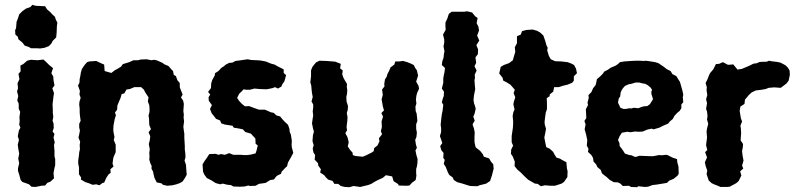

<svg xmlns="http://www.w3.org/2000/svg" viewBox="-20 -762 3320 800"><path d="M110 -561 98 -567 83 -572 73 -585 57 -598 54 -609 44 -618 43 -636 47 -645 49 -671 55 -686 60 -702 74 -716 88 -726 107 -733 115 -742 128 -738 147 -737 168 -736 176 -723 190 -711 200 -700 209 -692 213 -679 219 -668 217 -653 216 -626 214 -606 199 -591 195 -582 184 -570 166 -563 147 -560 133 -561ZM128 17 111 16 101 6 73 -4 66 -12 61 -31 55 -50V-61L60 -82L56 -101L60 -122L57 -138L54 -159L59 -179L54 -194L59 -219L65 -230L60 -243L62 -258L61 -274L64 -296L58 -309V-330L52 -343L56 -362L51 -381L55 -394L53 -415L61 -432L57 -454L66 -465L65 -489L77 -495L93 -509L108 -513L136 -511L161 -514L171 -505L184 -492L201 -478L194 -457L202 -443L203 -428L207 -406L198 -394L205 -374L203 -362L201 -344L199 -328L200 -306V-292L202 -275L199 -259L203 -248L204 -229L199 -214L207 -204L203 -189L208 -169L205 -157L207 -134V-111L210 -99V-74L207 -62L203 -41L205 -19L190 -5L177 0L168 11L152 12Z M333 -492 343 -503 352 -506 381 -508 402 -498 414 -493 416 -466 444 -458 458 -469 469 -475 484 -484 492 -495 509 -500 521 -504 536 -511H555L566 -514L591 -515L611 -511L623 -513L635 -510L657 -500L665 -494L682 -487L693 -474L701 -466L704 -450L713 -445L719 -428L729 -416V-399L733 -388L741 -368L734 -356L743 -343L746 -329L744 -299L746 -284L745 -273L747 -256L744 -234L746 -218L748 -205V-187L749 -172L750 -154V-139L752 -124L753 -107L749 -93L755 -75L756 -58L758 -34L751 -21L741 -6L729 1L715 6L698 10L677 12L659 8L653 2L633 -2L624 -20L620 -35L618 -46L611 -60L612 -70L606 -83L602 -97L603 -110L602 -125L604 -140L600 -162L604 -177L606 -194L599 -211L609 -224L602 -241L601 -266L599 -281L603 -296V-310L602 -323L596 -340L599 -356L584 -379L580 -388L568 -399H540L521 -391L507 -389L498 -373L487 -370L482 -353L475 -337L469 -322L468 -305L459 -293L463 -282L458 -266L453 -240L452 -222L453 -211L457 -191L454 -179L462 -159V-139V-128L453 -107L451 -97L449 -80L453 -68L440 -57L441 -42L432 -35L423 -21L414 -1L408 0L394 10L381 6L366 8L349 1L336 -3L317 -14L318 -22L309 -36V-65L306 -80V-94L309 -115L310 -127L313 -140L312 -158L314 -171L307 -189L310 -202L313 -218L310 -231V-246L316 -259L313 -281L312 -293V-309L310 -326L311 -338L316 -354L311 -369L313 -383L305 -406L311 -417L312 -433L315 -447L317 -460L321 -474Z M879 1 860 -11 842 -20 831 -35 826 -47 824 -77 833 -92 841 -103 852 -120 879 -121 890 -117 901 -120 917 -117 935 -124 952 -117H985L993 -116H1011L1026 -118L1045 -123L1049 -135L1054 -156L1045 -163L1044 -185L1030 -200L1026 -205L1002 -212L992 -223L973 -227L954 -230L949 -238L917 -243L902 -248L897 -260L880 -267L874 -275L862 -290L855 -308L863 -324L850 -342L849 -357L856 -368L847 -379L859 -395L860 -414L864 -428L875 -448L876 -457L890 -466L902 -479L913 -486L921 -493L935 -500L948 -501L961 -508L977 -510L1012 -515L1027 -512L1050 -511L1065 -510L1087 -506L1109 -497L1124 -493L1138 -485L1162 -473V-458L1172 -449L1165 -423L1157 -412L1152 -401L1138 -393L1126 -399L1116 -395L1097 -391L1090 -390L1062 -391L1040 -393L1021 -388H1005L995 -390L988 -382L977 -372L968 -354L976 -342L988 -329L1001 -319L1018 -320L1039 -312L1059 -305H1084L1109 -294L1120 -292L1132 -281L1147 -277L1156 -266L1166 -255L1180 -242L1186 -225L1187 -213L1192 -201L1196 -175L1195 -159L1196 -148L1202 -125L1192 -106L1180 -85L1176 -69L1169 -63L1153 -46L1151 -38L1133 -29L1121 -14L1106 -12L1087 0L1074 2L1059 4L1045 12L1022 13L1015 11L999 15L979 16L952 15L942 9L928 8L908 3L898 6Z M1436 18 1417 17 1400 13 1389 4H1373L1366 -8L1347 -14L1337 -24L1331 -32L1314 -43L1317 -57L1306 -72L1305 -82L1291 -97L1293 -116L1286 -127L1283 -143L1287 -157L1282 -174L1284 -199L1288 -213L1284 -228L1280 -248L1283 -269L1285 -281L1283 -298L1285 -314V-327L1278 -339L1283 -358L1280 -374L1278 -392L1277 -405L1273 -419L1276 -444V-469L1281 -482L1290 -494L1297 -502L1311 -509L1340 -508L1353 -507L1366 -506L1377 -505L1400 -496L1397 -477L1408 -469L1406 -452L1411 -438L1417 -427L1426 -412L1425 -400L1427 -386L1426 -372L1423 -358L1424 -339L1430 -320L1429 -305L1425 -291L1428 -274L1427 -257L1424 -233L1426 -219L1419 -207L1428 -190L1433 -169L1429 -152L1439 -137L1449 -126L1450 -116L1461 -112L1492 -109L1508 -116L1528 -126L1537 -132L1539 -145L1553 -156L1561 -173L1559 -186L1572 -203L1567 -215L1571 -232L1570 -257L1576 -276L1569 -291L1580 -302L1575 -319L1573 -332L1570 -348L1575 -367L1572 -389L1582 -402L1581 -412L1584 -431L1592 -444L1594 -453L1601 -466L1607 -481L1623 -493L1627 -506H1642L1660 -508L1677 -503L1692 -497L1704 -491L1710 -479L1717 -469L1722 -447L1714 -422L1724 -404L1726 -392L1718 -375L1715 -363L1713 -348L1715 -330L1711 -318L1712 -299L1716 -289L1718 -270L1719 -258L1714 -244V-226L1717 -209L1715 -191L1710 -179L1713 -160L1717 -146L1711 -135L1715 -116L1720 -99L1719 -80L1717 -68L1714 -58V-41L1715 -30L1712 -12L1697 -1L1686 11L1673 12L1641 11L1639 5L1620 -7L1614 -27L1588 -32L1575 -21L1555 -12L1540 -4L1527 4L1514 9L1497 13L1481 17L1453 13Z M1940 13 1932 11 1907 3 1885 -3 1871 -12 1866 -23 1852 -33 1846 -44 1837 -67 1829 -79 1833 -96 1827 -104 1828 -125 1819 -136 1814 -153 1823 -166 1813 -195 1818 -212V-228L1816 -242L1819 -271L1821 -286L1824 -300L1827 -325L1821 -336L1825 -351L1829 -362L1830 -380L1821 -393L1827 -417V-435L1829 -448L1832 -461L1834 -479L1821 -491L1823 -507L1828 -521L1830 -539L1832 -548L1828 -569L1831 -584V-597L1826 -618L1837 -638L1836 -652V-668L1844 -685L1850 -704L1862 -713H1884H1913L1926 -715L1947 -710L1960 -694L1970 -687L1966 -665L1973 -652L1976 -635L1968 -614L1977 -593L1965 -574L1972 -556L1971 -536L1961 -523L1964 -500L1957 -486L1966 -468L1958 -451L1959 -438L1957 -428L1958 -413L1960 -390L1955 -365L1953 -346L1955 -332L1960 -318L1962 -308L1957 -287L1952 -276L1958 -259L1949 -244L1955 -226L1958 -210L1957 -191V-172L1959 -160L1962 -148L1971 -141L1981 -133L1992 -119L1996 -109L2018 -102L2026 -88L2035 -78L2037 -60L2030 -32L2022 -8L2006 3L1978 10L1969 14Z M2234 14 2220 4 2209 3 2181 -13 2171 -22 2167 -26 2148 -45 2136 -55 2124 -70 2125 -88 2117 -109 2109 -121 2110 -139 2118 -155 2112 -169V-195L2115 -216L2117 -229L2118 -245V-258L2116 -279L2119 -295L2124 -306L2119 -327L2121 -338L2127 -357L2120 -374L2125 -388L2107 -409L2091 -419L2077 -426L2074 -438L2060 -456L2065 -477L2066 -483L2079 -491L2101 -499L2117 -511L2121 -526L2127 -546L2125 -565L2134 -582V-611L2150 -618L2155 -632L2172 -637L2199 -639L2217 -634L2230 -627L2244 -614L2252 -591L2257 -573L2262 -563L2260 -552L2267 -529L2275 -515L2293 -507L2319 -506L2345 -503L2361 -497L2372 -491L2380 -476L2384 -457L2371 -444V-426L2364 -417L2344 -409L2327 -405L2308 -399H2289L2285 -380L2271 -369L2270 -361L2258 -353L2259 -333V-307L2254 -293L2251 -271L2249 -254L2250 -242L2255 -226L2253 -213L2248 -189L2252 -168L2256 -149L2271 -142L2285 -129L2291 -117L2299 -105L2313 -101L2323 -95L2340 -86L2342 -62L2345 -48L2344 -24L2330 -4L2320 3L2292 12H2274L2250 10Z M2609 17 2601 12 2575 13 2565 3 2555 -2 2537 -3 2520 -13 2507 -25 2500 -30 2488 -40 2483 -54 2469 -66 2464 -77 2453 -89 2451 -104 2444 -116 2430 -129 2432 -142 2425 -155 2427 -178 2422 -202 2416 -223 2420 -244 2415 -258 2423 -270 2422 -291 2421 -307 2430 -324 2428 -334 2433 -354 2432 -366 2444 -378 2451 -394 2462 -408 2465 -421 2467 -432 2481 -444 2491 -454 2498 -464 2512 -471 2525 -480 2544 -488 2555 -495 2563 -503 2581 -506 2609 -508 2629 -509H2644L2665 -508L2671 -509L2685 -507L2710 -503L2723 -499L2735 -491L2747 -483L2758 -474L2774 -466L2782 -453L2798 -445L2807 -430L2813 -421L2817 -407L2823 -386L2827 -368L2825 -357L2827 -336L2819 -327V-311L2812 -300L2802 -292L2790 -279L2783 -266L2771 -256L2764 -247L2745 -239L2727 -230L2703 -223L2695 -226L2677 -222L2658 -214L2643 -213L2625 -214L2607 -211L2594 -213L2571 -209L2562 -195L2555 -179L2561 -166L2562 -153L2571 -142L2579 -130L2584 -122L2602 -116L2611 -115L2626 -108L2632 -109L2644 -113L2669 -112L2699 -111L2706 -112L2726 -116L2737 -115L2755 -117L2761 -116L2783 -105L2801 -99L2802 -86L2807 -68L2808 -38L2803 -30L2787 -17L2768 -9L2759 0L2735 4L2717 7L2699 9L2680 16L2667 17L2639 14L2635 18ZM2578 -308H2587L2603 -311L2610 -310L2621 -313L2640 -311L2652 -316L2663 -319L2677 -320L2688 -328L2693 -336L2701 -349L2694 -371V-380L2697 -388L2690 -398L2679 -407L2668 -413L2659 -414L2644 -418H2628L2608 -412L2600 -411L2584 -404L2577 -396L2571 -388L2566 -376L2564 -360L2558 -351L2555 -334L2559 -326L2565 -313Z M2982 17 2966 10 2955 6 2945 1 2933 -10 2924 -37 2927 -51 2920 -71 2917 -86 2926 -106 2918 -128 2927 -137 2922 -157 2924 -174 2926 -189 2924 -214 2926 -227 2931 -246 2926 -264 2928 -279 2926 -297 2922 -308 2926 -332 2922 -348 2927 -366 2924 -386 2925 -399 2920 -416 2927 -430 2935 -450 2939 -458 2946 -466 2952 -473 2963 -495 2976 -496 2992 -503 3013 -492 3029 -493 3035 -494 3053 -472 3071 -475 3088 -482 3104 -489 3120 -497 3131 -498 3146 -504 3175 -505 3184 -509 3193 -507 3218 -504 3232 -501 3253 -490 3263 -480 3270 -468 3271 -450 3266 -426 3257 -414 3241 -402 3233 -396 3206 -398 3183 -396 3170 -391 3153 -388 3136 -386 3129 -385 3112 -377 3099 -365 3092 -356 3084 -347 3082 -329 3065 -318 3062 -300 3067 -269 3072 -256 3065 -238 3067 -227 3068 -207 3067 -193 3066 -177 3076 -162 3075 -148 3072 -133 3074 -114 3078 -93 3072 -72 3077 -60 3064 -48 3069 -31 3058 -8 3048 1 3039 6 3020 16 3010 17Z"/></svg>

Font: Winky Rough SemiBold
Style: Regular
Weight: 600
Designer: Simon Atzbach
Foundry: typofactur
Version: Version 1.206; ttfautohint (v1.8.4.7-5d5b)